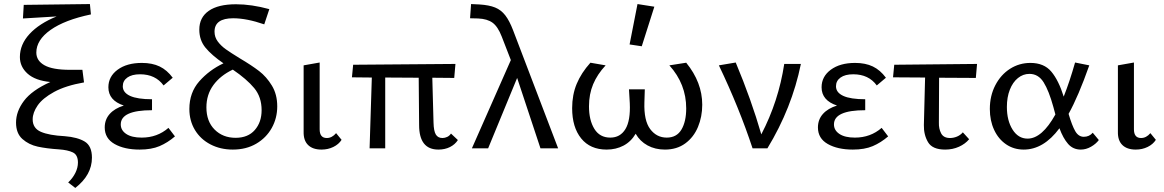

<svg xmlns="http://www.w3.org/2000/svg" viewBox="-20 -731 5735 946"><path d="M433 46Q433 131 351 195L316 168Q339 146 351.5 120.5Q364 95 364 70Q364 32 339 20Q314 8 271 5Q210 1 166 -8.5Q122 -18 90.5 -46Q59 -74 59 -127Q59 -182 98 -234Q137 -286 228 -327Q154 -334 116 -368Q78 -402 78 -450Q78 -512 125.5 -563.5Q173 -615 259 -650L93 -640L97 -707L423 -711L428 -660Q299 -633 229 -583.5Q159 -534 159 -472Q159 -432 199 -409.5Q239 -387 324 -387H386L394 -325Q303 -309 246.5 -278Q190 -247 165.5 -211.5Q141 -176 141 -143Q141 -99 181.5 -81.5Q222 -64 299 -60Q362 -55 397.5 -33.5Q433 -12 433 46Z M842 -59Q806 -28 766 -11Q726 6 668 6Q593 6 544.5 -21.5Q496 -49 496 -103Q496 -142 520.5 -169.5Q545 -197 590 -211Q514 -236 514 -301Q514 -354 559.5 -387.5Q605 -421 679 -421Q730 -421 766.5 -403.5Q803 -386 831 -348L786 -310Q746 -365 670 -365Q630 -365 607.5 -349Q585 -333 585 -306Q585 -275 621 -258.5Q657 -242 729 -242V-188Q575 -188 575 -118Q575 -89 602 -71Q629 -53 678 -53Q755 -53 810 -101Z M1161 -444Q1220 -409 1256.5 -381Q1293 -353 1319.5 -309.5Q1346 -266 1346 -207Q1346 -149 1319 -100.5Q1292 -52 1242.5 -23Q1193 6 1127 6Q1066 6 1017 -19.5Q968 -45 940.5 -90.5Q913 -136 913 -194Q913 -275 962 -330.5Q1011 -386 1081 -419Q1023 -459 992.5 -496Q962 -533 962 -585Q962 -645 1008.5 -677.5Q1055 -710 1143 -710Q1219 -710 1307 -686L1282 -611Q1195 -641 1129 -641Q1037 -641 1037 -575Q1037 -548 1053 -526.5Q1069 -505 1093 -488Q1117 -471 1161 -444ZM1269 -188Q1269 -253 1232.5 -297Q1196 -341 1127 -388Q1066 -359 1031.5 -312Q997 -265 997 -202Q997 -133 1037.5 -92.5Q1078 -52 1141 -52Q1202 -52 1235.5 -90.5Q1269 -129 1269 -188Z M1476 -82V-409L1555 -423V-94Q1555 -51 1590 -51Q1616 -51 1636 -75L1663 -42Q1649 -20 1622.5 -7Q1596 6 1564 6Q1521 6 1498 -16.5Q1475 -39 1476 -82Z M2236 -41Q2222 -19 2197 -6.5Q2172 6 2140 6Q2045 6 2045 -115L2043 -348L1878 -349V0H1801L1812 -349L1714 -350L1720 -412L2224 -416L2218 -347L2110 -348L2116 -127Q2117 -85 2127.5 -68Q2138 -51 2160 -51Q2172 -51 2183.5 -56.5Q2195 -62 2202 -73Z M2643 0 2528 -347 2385 0H2305L2497 -435L2452 -551Q2433 -600 2407 -619Q2381 -638 2336 -640L2296 -641L2301 -711L2343 -709Q2390 -706 2419.5 -694Q2449 -682 2469.5 -655.5Q2490 -629 2508 -582L2730 0Z M3440 -215Q3440 -156 3419 -105.5Q3398 -55 3356.5 -24.5Q3315 6 3256 6Q3208 6 3170.5 -14.5Q3133 -35 3112 -72Q3089 -33 3052 -13.5Q3015 6 2969 6Q2888 6 2843.5 -49Q2799 -104 2799 -198Q2799 -264 2821.5 -318Q2844 -372 2889 -422L2964 -409Q2923 -365 2902.5 -316Q2882 -267 2882 -207Q2882 -139 2908.5 -96Q2935 -53 2987 -53Q3036 -53 3061.5 -95Q3087 -137 3083 -223L3079 -291H3157L3155 -227Q3152 -137 3183.5 -95Q3215 -53 3265 -53Q3314 -53 3337.5 -92.5Q3361 -132 3361 -197Q3361 -317 3278 -409L3361 -422Q3440 -325 3440 -215ZM3082 -512 3121 -711 3204 -698 3142 -503Z M3926 -416Q3882 -199 3761 0H3688Q3622 -200 3522 -409L3605 -423Q3682 -239 3731 -69Q3816 -232 3844 -416Z M4356 -59Q4320 -28 4280 -11Q4240 6 4182 6Q4107 6 4058.5 -21.5Q4010 -49 4010 -103Q4010 -142 4034.5 -169.5Q4059 -197 4104 -211Q4028 -236 4028 -301Q4028 -354 4073.5 -387.5Q4119 -421 4193 -421Q4244 -421 4280.5 -403.5Q4317 -386 4345 -348L4300 -310Q4260 -365 4184 -365Q4144 -365 4121.5 -349Q4099 -333 4099 -306Q4099 -275 4135 -258.5Q4171 -242 4243 -242V-188Q4089 -188 4089 -118Q4089 -89 4116 -71Q4143 -53 4192 -53Q4269 -53 4324 -101Z M4606 -127Q4605 -97 4617 -74Q4629 -51 4661 -51Q4678 -51 4695 -58Q4712 -65 4724 -79L4755 -45Q4736 -22 4705 -8Q4674 6 4637 6Q4574 6 4552.5 -30.5Q4531 -67 4532 -115L4538 -349L4380 -350L4386 -412L4794 -416L4788 -347L4607 -348Z M5394 -41Q5380 -22 5355.5 -8Q5331 6 5305 6Q5267 6 5242.5 -22Q5218 -50 5200 -99Q5122 6 5024 6Q4975 6 4937 -20Q4899 -46 4878 -91.5Q4857 -137 4857 -194Q4857 -259 4884 -311Q4911 -363 4956.5 -392Q5002 -421 5057 -421Q5124 -421 5160 -378Q5196 -335 5221 -255Q5250 -328 5277 -423L5347 -409Q5293 -256 5245 -170Q5262 -112 5278 -84.5Q5294 -57 5320 -57Q5347 -57 5364 -77ZM5180 -167 5170 -204Q5148 -284 5122 -325.5Q5096 -367 5052 -367Q5021 -367 4995.5 -346.5Q4970 -326 4955.5 -289Q4941 -252 4941 -204Q4941 -137 4969 -92.5Q4997 -48 5043 -48Q5114 -48 5180 -167Z M5488 -82V-409L5567 -423V-94Q5567 -51 5602 -51Q5628 -51 5648 -75L5675 -42Q5661 -20 5634.5 -7Q5608 6 5576 6Q5533 6 5510 -16.5Q5487 -39 5488 -82Z"/></svg>

Font: Ysabeau Medium
Style: Regular
Weight: 500
Designer: Christian Thalmann (Catharsis Fonts)
Version: Version 0.003